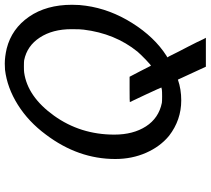

<svg xmlns="http://www.w3.org/2000/svg" viewBox="-59 -697 881 803"><g transform="rotate(-90 381.5 -295.5)"><path d="M450 8Q410 22 363 22Q281 22 215 -29Q170 -66 144 -125Q118 -184 118 -254Q118 -409 220 -544Q274 -617 345 -661.5Q416 -706 491 -715Q494 -715 503 -715.5Q512 -716 517 -716Q545 -716 580 -708Q663 -687 713 -614.5Q763 -542 763 -435Q763 -402 759 -377Q745 -276 686.5 -183Q628 -90 550 -40L543 -36Q547 -30 552 -19.5Q557 -9 567.5 11.5Q578 32 588 51Q596 66 606 86.5Q616 107 620 116L625 125H504ZM417 -61Q417 -63 387 -127.5Q357 -192 356 -193Q356 -194 409 -194H462L485 -150L508 -105Q509 -103 532 -125Q555 -147 567 -161Q643 -255 659 -386Q661 -398 661 -437Q661 -516 626 -569.5Q591 -623 531 -635Q525 -636 506 -636Q486 -636 480 -635Q379 -621 299.5 -510.5Q220 -400 220 -258Q220 -179 254.5 -125.5Q289 -72 353 -59Q359 -58 380 -58Q402 -58 408 -59Q416 -61 417 -61Z"/></g></svg>

Font: KaTeX_SansSerif
Style: Italic
Weight: 400
Version: Version 1.1; ttfautohint (v1.3)